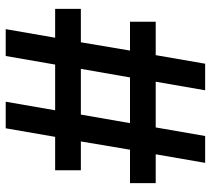

<svg xmlns="http://www.w3.org/2000/svg" viewBox="-53 -685 738 672"><g transform="rotate(-90 316.0 -349.0)"><path d="M366 -173H206L176 0H82L112 -173H11V-263H128L157 -435H56V-525H173L203 -698H296L266 -525H426L456 -698H550L520 -525H621V-435H504L475 -263H576V-173H459L429 0H336ZM381 -263 411 -435H251L221 -263Z"/></g></svg>

Font: IBM Plex Thai
Style: Bold
Weight: 700
Designer: Mike Abbink, Paul van der Laan, Pieter van Rosmalen, Ben Mitchell, Mark Frömberg
Foundry: Bold Monday
Version: Version 1.0